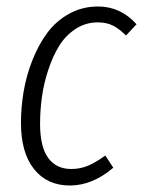

<svg xmlns="http://www.w3.org/2000/svg" viewBox="-20 -554 436 585"><path d="M278.8 -534.2Q347.7 -534.2 396 -480L363.8 -445.8Q343.3 -466.3 324 -476.1Q304.7 -485.8 277.8 -485.8Q240.7 -485.8 210.2 -465.8Q179.7 -445.8 160.2 -414.1Q140.6 -382.3 127 -340.8Q113.3 -299.3 107.7 -258.3Q102.1 -217.3 102.1 -176.8Q102.1 -106.9 126.7 -73Q151.4 -39.1 196.8 -39.1Q225.1 -39.1 248.8 -49.3Q272.5 -59.6 300.8 -80.1L325.2 -43Q261.7 11.2 192.9 11.2Q123.5 11.2 83.7 -38.8Q43.9 -88.9 43.9 -179.2Q43.9 -227.1 52 -275.1Q60.1 -323.2 78.6 -370.4Q97.2 -417.5 123.8 -453.6Q150.4 -489.7 190.4 -512Q230.5 -534.2 278.8 -534.2Z"/></svg>

Font: Fira Sans Compressed Light
Style: Italic
Weight: 300
Width: 3
Italic angle: -8°
Designer: Carrois Corporate & Edenspiekermann AG
Foundry: Carrois Corporate GbR & Edenspiekermann AG
Version: Version 4.203;PS 004.203;hotconv 1.0.88;makeotf.lib2.5.64775